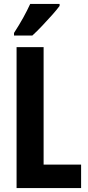

<svg xmlns="http://www.w3.org/2000/svg" viewBox="-20 -953 446 973"><path d="M64 0V-714H201V-119H391V0ZM282 -923Q269 -905 245 -878Q221 -851 194 -822.5Q167 -794 144 -773H51V-786Q77 -826 97.5 -863Q118 -900 133 -933H282Z"/></svg>

Font: Noto Sans Khmer UI ExtraCondensed
Style: Bold
Weight: 700
Width: 2
Designer: Danh Hong and the Monotype Design Team
Foundry: Monotype Imaging Inc.
Version: Version 2.002; ttfautohint (v1.8.4.7-5d5b)